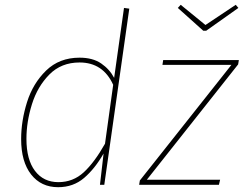

<svg xmlns="http://www.w3.org/2000/svg" viewBox="-20 -769 1014 799"><path d="M518 -733 414 0H396L411 -130Q375 -67 330 -28.5Q285 10 222 10Q151 10 109.5 -43Q68 -96 68 -190Q68 -266 92.5 -344Q117 -422 172 -475.5Q227 -529 311 -529Q366 -529 401 -505Q436 -481 455 -445L496 -736ZM90 -191Q90 -105 125.5 -58Q161 -11 223 -11Q284 -11 328.5 -52Q373 -93 417 -171L451 -416Q409 -509 311 -509Q235 -509 185.5 -459Q136 -409 113 -335.5Q90 -262 90 -191ZM971 -501 591 -21H896L891 0H559L562 -18L943 -499H656L659 -519H974ZM972 -736 838 -641H826L720 -736L732 -749L835 -665L961 -749Z"/></svg>

Font: FiraGO Thin
Style: Italic
Weight: 100
Italic angle: -8°
Designer: bBox Type GmbH
Foundry: bBox Type GmbH
Version: Version 1.001